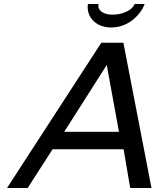

<svg xmlns="http://www.w3.org/2000/svg" viewBox="-20 -937 790 957"><path d="M629 0 596 -193H242L118 0H15L485 -724H595L735 0ZM512 -613 300 -280H573ZM471 -917Q470 -914 470 -909Q470 -889 489.5 -876.5Q509 -864 541 -864Q579 -864 610.5 -879Q642 -894 651 -917H701Q691 -891 673.5 -869.5Q656 -848 634.5 -832.5Q613 -817 587.5 -808.5Q562 -800 535 -800Q483 -800 450 -829Q417 -858 417 -903Q417 -904 417 -908Q417 -912 419 -917Z"/></svg>

Font: Perun
Style: Italic
Weight: 400
Italic angle: -12°
Foundry: Copyright (c) Stefan Peev, Context Ltd, 2016
Version: Version 1.027